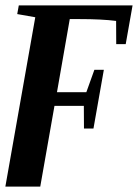

<svg xmlns="http://www.w3.org/2000/svg" viewBox="-37 -479 520 712"><path d="M165 -86.4 112.3 212.9H-17.1L93.8 -415L26.9 -426.8L32.7 -459H454.6L429.2 -315.4H394L393.6 -401.4Q340.8 -408.2 258.3 -408.2H221.7L174.3 -137.2H283.2L313 -220.2H348.1L309.6 -2.4H274.4L273.9 -86.4Z"/></svg>

Font: Tinos
Style: Bold Italic
Weight: 700
Italic angle: -16.333°
Designer: Steve Matteson
Foundry: Monotype Imaging Inc.
Version: Version 1.23